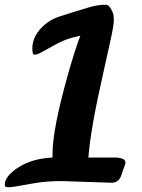

<svg xmlns="http://www.w3.org/2000/svg" viewBox="-50 -769 598 808"><path d="M95 -539Q86 -539 86 -564Q86 -611 122 -649.5Q158 -688 208 -702Q227 -708 252 -716Q277 -724 320.5 -737Q364 -750 396 -749Q411 -749 425 -715Q429 -705 429 -683.5Q429 -662 414.5 -597Q400 -532 382 -450Q331 -226 322 -106Q380 -106 438 -106Q478 -104 478 -85Q478 -79 472 -64Q466 -49 461 -33Q451 0 419 0L210 -7Q146 -7 94.5 2Q43 11 20.5 15Q-2 19 -16 19Q-30 19 -30 9Q-30 -28 28 -65Q86 -102 171 -106V-122Q171 -224 235 -452Q263 -552 288 -619L252 -610Q216 -600 176 -577.5Q136 -555 121 -547Q106 -539 95 -539Z"/></svg>

Font: Leckerli One
Style: Regular
Weight: 400
Version: Version 1.001